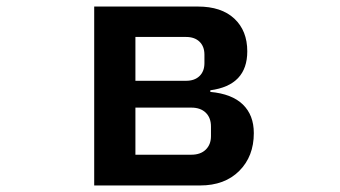

<svg xmlns="http://www.w3.org/2000/svg" viewBox="-20 -567 1040 587"><path d="M268 0V-547H585Q657 -547 696.5 -510Q736 -473 736 -410Q736 -306 623 -291V-286Q689 -280 722.5 -247.5Q756 -215 756 -160Q756 -89 711.5 -44.5Q667 0 592 0ZM549 -320Q575 -320 590 -334.5Q605 -349 605 -374V-400Q605 -425 590 -439.5Q575 -454 549 -454H394V-320ZM565 -94Q593 -94 609 -109.5Q625 -125 625 -151V-180Q625 -207 609 -222.5Q593 -238 565 -238H394V-94Z"/></svg>

Font: IBM Plex Sans JP SemiBold
Style: Regular
Weight: 600
Designer: Mike Abbink; Paul van der Laan; Pieter van Rosmalen; Wujin Sim; Yejin Wi; Jinhee Kim; Boomi Park; Yona Kim; Kichan Ma
Foundry: Sandoll Inc.
Version: Version 1.001